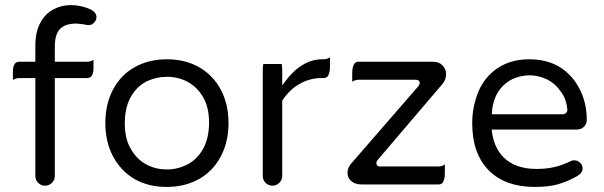

<svg xmlns="http://www.w3.org/2000/svg" viewBox="-20 -737 2392 761"><path d="M350.6 -500Q338.4 -492.2 325.2 -492.2H197.3V-551.8Q197.3 -602.1 218.8 -623Q238.8 -643.6 283.2 -643.6H283.7L311 -640.6Q322.3 -637.7 330.1 -637.7Q337.9 -637.7 342.8 -639.6Q348.1 -642.1 353 -647.5Q362.3 -657.2 362.3 -668.9Q362.3 -686.5 342.3 -698.2Q303.2 -716.8 260.7 -716.8Q223.6 -716.8 191.4 -699.7Q159.2 -682.6 140.6 -647.9Q120.1 -612.3 120.1 -554.7V-492.2H56.6Q46.4 -492.2 40.5 -486.3Q31.2 -477.1 31.2 -453.1V-419.9Q43.5 -427.7 56.6 -427.7H120.1V-39.1Q120.1 -23.4 131.3 -12.2Q143.1 -1 158.2 -1Q174.3 -1 185.8 -12.5Q197.3 -23.9 197.3 -39.1V-427.7H325.2Q335.4 -427.7 341.3 -433.6Q350.6 -442.9 350.6 -466.8Z M641.6 -65.4Q595.7 -65.4 558.6 -85.9Q521.5 -106.4 499 -146Q474.6 -185.5 474.6 -250Q474.6 -337.4 524.4 -387.7Q541 -403.8 561.5 -414.6Q600.1 -432.6 641.6 -432.6Q687.5 -432.6 724.6 -412.1Q761.7 -391.6 784.2 -353Q808.6 -313.5 808.6 -251.5Q808.6 -189.5 785.2 -147.5Q761.7 -105 721.7 -84.5Q683.1 -65.4 641.6 -65.4ZM855.5 -380.9Q825.2 -438.5 769 -470.7Q713.9 -502 641.6 -502Q569.3 -502 513.7 -470.7Q458 -439.5 427.7 -381.3Q397.5 -323.7 397.5 -249.5Q397.5 -175.3 427.7 -117.7Q458.5 -59.6 513.2 -27.3Q568.4 3.9 640.6 3.9Q712.9 3.9 768.6 -27.3Q824.2 -58.6 855 -116.7Q885.7 -174.8 885.7 -249.3Q885.7 -323.7 855.5 -380.9Z M1023.9 -483.4Q1021.5 -477.1 1021.5 -458V-39.1Q1021.5 -23.4 1032.7 -12.2Q1044.4 -1 1059.6 -1Q1075.7 -1 1087.2 -12.5Q1098.6 -23.9 1098.6 -39.1V-337.9Q1112.3 -358.9 1129.2 -375.7Q1146 -392.6 1168 -404.8Q1208 -427.7 1255.9 -427.7H1262.7Q1271.5 -427.7 1277.3 -433.1Q1288.1 -444.3 1288.1 -476.6V-509.8Q1275.9 -502 1262.7 -502H1257.8Q1176.3 -502 1110.8 -415L1098.6 -398.4V-458Q1098.6 -477.1 1096.2 -483.4Z M1376 -413.1Q1388.2 -420.9 1401.4 -420.9H1627.9Q1636.2 -420.9 1639.9 -417.2Q1643.6 -413.6 1643.6 -408.4Q1643.6 -403.3 1639.2 -396.5L1371.6 -88.4Q1357.4 -71.8 1357.4 -52.7Q1357.4 -33.7 1369.1 -22Q1385.3 -5.9 1413.1 -5.9H1717.8Q1727.1 -5.9 1732.9 -11.2Q1743.2 -22 1743.2 -51.8V-85Q1731 -77.1 1717.8 -77.1H1487.3Q1475.6 -77.1 1472.7 -85.4Q1471.7 -87.4 1471.7 -90.3Q1471.7 -96.2 1476.1 -102.1L1735.8 -406.7Q1748 -423.3 1748 -442.4Q1748 -463.9 1733.9 -478Q1719.7 -492.2 1697.3 -492.2H1401.4Q1392.1 -492.2 1386.7 -486.8Q1376 -476.1 1376 -446.3Z M2228.5 -304.2Q2228.5 -303.2 2228.5 -301.8Q2228.5 -300.3 2228.5 -298.3Q2227.5 -293 2223.6 -289.1Q2218.8 -284.2 2210 -284.2H1929.2L1929.7 -291.5Q1933.6 -347.2 1962.9 -384.8Q1982.4 -409.2 2010.7 -423.3Q2044.4 -438.5 2079.1 -438.5Q2114.7 -438.5 2147.9 -422.4Q2181.2 -405.8 2203.6 -373Q2224.6 -345.2 2228.5 -304.2ZM2266.1 -38.1Q2289.1 -50.8 2289.1 -69.8Q2289.1 -83 2279.1 -92.3Q2269 -101.6 2255.9 -101.6Q2247.1 -101.6 2241.2 -98.1Q2209.5 -82.5 2178 -75Q2146.5 -67.4 2106.4 -67.4Q2022 -67.4 1975.6 -113.8Q1938 -151.4 1929.7 -215.8L1928.7 -223.6H2266.6Q2284.2 -223.6 2294.9 -234.9Q2305.7 -246.1 2305.7 -261.7Q2305.7 -328.6 2277.8 -383.3Q2250.5 -437.5 2201.2 -469.7Q2149.4 -502 2077.6 -502Q2005.9 -502 1953.9 -468Q1901.9 -434.1 1876.5 -374.5Q1851.6 -314 1851.6 -249Q1851.6 -127.4 1918 -61Q1983.4 3.9 2098.6 3.9Q2153.3 3.9 2189.7 -6.1Q2226.1 -16.1 2266.1 -38.1ZM2203.6 -373Q2203.6 -373 2203.6 -373Z"/></svg>

Font: YuPearl-Light
Style: Light
Weight: 300
Designer: Max Yao
Foundry: Max-Everyday
Version: Version 1.011; ttfautohint (v1.8.3)